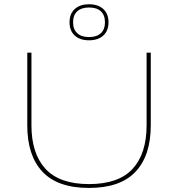

<svg xmlns="http://www.w3.org/2000/svg" viewBox="-20 -892 855 922"><path d="M407.5 10.5Q257 10.5 184 -67.2Q111 -145 111 -289.5V-639H131V-290.5Q131 -154.5 198.5 -81.2Q266 -8 407.5 -8Q549.5 -8 616.8 -81.2Q684 -154.5 684 -290.5V-639H704V-289.5Q704 -145 630.8 -67.2Q557.5 10.5 407.5 10.5ZM314 -784.5V-786Q314 -825.5 338.8 -848.5Q363.5 -871.5 407.5 -871.5Q451.5 -871.5 476.2 -848.5Q501 -825.5 501 -785.5V-784.5Q501 -744.5 476.2 -721.5Q451.5 -698.5 407.5 -698.5Q363.5 -698.5 338.8 -721.5Q314 -744.5 314 -784.5ZM331 -784Q331 -751 351 -732.5Q371 -714 407.5 -714Q444.5 -714 464.2 -732.5Q484 -751 484 -784V-785.5Q484 -819.5 464.2 -837.8Q444.5 -856 407.5 -856Q371 -856 351 -837.8Q331 -819.5 331 -785.5Z"/></svg>

Font: Anek Latin Expanded Thin
Style: Regular
Weight: 250
Width: 7
Designer: Yesha Goshar
Foundry: Ek Type
Version: Version 1.003